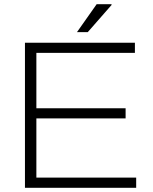

<svg xmlns="http://www.w3.org/2000/svg" viewBox="-20 -888 722 908"><path d="M98 0V-686H618V-638H152V-376H574V-328H152V-48H624V0ZM344 -736 437 -868H507L508 -865L395 -736Z"/></svg>

Font: Archivo Thin
Style: Regular
Weight: 250
Designer: Hector Gatti
Foundry: Omnibus-Type
Version: Version 2.001